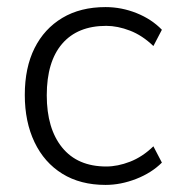

<svg xmlns="http://www.w3.org/2000/svg" viewBox="-20 -514 499 542"><path d="M278 8Q207 8 156 -23.5Q105 -55 77.5 -112.5Q50 -170 50 -246Q50 -323 77.5 -378Q105 -433 156 -463.5Q207 -494 278 -494Q323 -494 365.5 -477Q408 -460 437 -430L413 -384Q382 -414 347 -427.5Q312 -441 280 -441Q199 -441 155.5 -390.5Q112 -340 112 -245Q112 -151 155.5 -97.5Q199 -44 280 -44Q312 -44 347 -57.5Q382 -71 413 -101L437 -55Q408 -26 364.5 -9Q321 8 278 8Z"/></svg>

Font: Nunito Sans 12pt Light
Style: Regular
Weight: 300
Designer: Vernon Adams
Foundry: Vernon Adams
Version: Version 3.101;gftools[0.9.27]